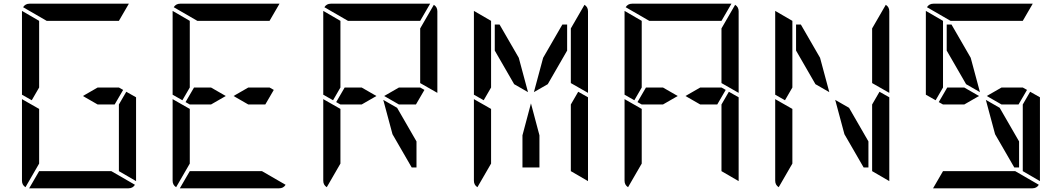

<svg xmlns="http://www.w3.org/2000/svg" viewBox="-20 -1020 5752 1040"><path d="M624 -546 647 -533 601 -454H509L429 -500L509 -546ZM664 -523 717 -493V-41Q717 -41 717 -39L624 -93V-95V-103V-113V-218V-454ZM192 -218V-134L118 -6Q99 -18 99 -41V-483L192 -430ZM233 -907 105 -981Q117 -1000 140 -1000H676Q676 -1000 678 -1000L624 -907H621H590H454H362ZM583 -93 711 -19Q699 0 676 0H140Q140 0 138 0L192 -93H195H226H362H454ZM99 -959Q99 -959 99 -961L192 -907V-905V-895V-887V-782V-578V-546L152 -477L99 -507Z M1203 -500 1123 -454H1028H1008L985 -467L1031 -546H1123ZM1440 -546 1463 -533 1417 -454H1325L1245 -500L1325 -546ZM1008 -218V-134L934 -6Q915 -18 915 -41V-483L1008 -430ZM1049 -907 921 -981Q933 -1000 956 -1000H1492Q1492 -1000 1494 -1000L1440 -907H1437H1406H1270H1178ZM1399 -93 1527 -19Q1515 0 1492 0H956Q956 0 954 0L1008 -93H1011H1042H1178H1270ZM915 -959Q915 -959 915 -961L1008 -907V-905V-895V-887V-782V-578V-546L968 -477L915 -507Z M2019 -500 1939 -454H1844H1824L1801 -467L1847 -546H1939ZM2256 -546 2279 -533 2233 -454H2141L2061 -500L2141 -546ZM1824 -218V-134L1750 -6Q1731 -18 1731 -41V-483L1824 -430ZM2330 -994Q2349 -982 2349 -959V-517L2256 -570V-607V-782V-866ZM1865 -907 1737 -981Q1749 -1000 1772 -1000H2308Q2308 -1000 2310 -1000L2256 -907H2253H2222H2086H1994ZM2236 -254V-113H2210L2106 -293L2056 -479L2131 -436ZM1731 -959Q1731 -959 1731 -961L1824 -907V-905V-895V-887V-782V-578V-546L1784 -477L1731 -507Z M2660 -746V-887H2686L2790 -707L2840 -521L2765 -564ZM3112 -523 3165 -493V-41Q3165 -41 3165 -39L3072 -93V-95V-103V-113V-218V-454ZM2640 -218V-134L2566 -6Q2547 -18 2547 -41V-483L2640 -430ZM2922 -707 3026 -887H3052V-746L2947 -564L2872 -521ZM2902 -287V-113H2810V-287L2856 -460ZM3146 -994Q3165 -982 3165 -959V-517L3072 -570V-607V-782V-866ZM2547 -959Q2547 -959 2547 -961L2640 -907V-905V-895V-887V-782V-578V-546L2600 -477L2547 -507Z M3651 -500 3571 -454H3476H3456L3433 -467L3479 -546H3571ZM3888 -546 3911 -533 3865 -454H3773L3693 -500L3773 -546ZM3928 -523 3981 -493V-41Q3981 -41 3981 -39L3888 -93V-95V-103V-113V-218V-454ZM3456 -218V-134L3382 -6Q3363 -18 3363 -41V-483L3456 -430ZM3962 -994Q3981 -982 3981 -959V-517L3888 -570V-607V-782V-866ZM3497 -907 3369 -981Q3381 -1000 3404 -1000H3940Q3940 -1000 3942 -1000L3888 -907H3885H3854H3718H3626ZM3363 -959Q3363 -959 3363 -961L3456 -907V-905V-895V-887V-782V-578V-546L3416 -477L3363 -507Z M4292 -746V-887H4318L4422 -707L4472 -521L4397 -564ZM4744 -523 4797 -493V-41Q4797 -41 4797 -39L4704 -93V-95V-103V-113V-218V-454ZM4272 -218V-134L4198 -6Q4179 -18 4179 -41V-483L4272 -430ZM4778 -994Q4797 -982 4797 -959V-517L4704 -570V-607V-782V-866ZM4684 -254V-113H4658L4554 -293L4504 -479L4579 -436ZM4179 -959Q4179 -959 4179 -961L4272 -907V-905V-895V-887V-782V-578V-546L4232 -477L4179 -507Z M5283 -500 5203 -454H5108H5088L5065 -467L5111 -546H5203ZM5520 -546 5543 -533 5497 -454H5405L5325 -500L5405 -546ZM5108 -746V-887H5134L5238 -707L5288 -521L5213 -564ZM5560 -523 5613 -493V-41Q5613 -41 5613 -39L5520 -93V-95V-103V-113V-218V-454ZM5129 -907 5001 -981Q5013 -1000 5036 -1000H5572Q5572 -1000 5574 -1000L5520 -907H5517H5486H5350H5258ZM5479 -93 5607 -19Q5595 0 5572 0H5036Q5036 0 5034 0L5088 -93H5091H5122H5258H5350ZM5500 -254V-113H5474L5370 -293L5320 -479L5395 -436ZM4995 -959Q4995 -959 4995 -961L5088 -907V-905V-895V-887V-782V-578V-546L5048 -477L4995 -507Z"/></svg>

Font: DSEG14 Modern
Style: Regular
Weight: 400
Designer: Keshikan(Twitter:@keshinomi_88pro)
Version: Version 0.46